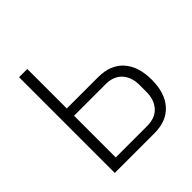

<svg xmlns="http://www.w3.org/2000/svg" viewBox="-184 -844 990 990"><g transform="rotate(-45 311.0 -349.0)"><path d="M99 0V-698H159V-410H388Q477 -410 525.5 -356Q574 -302 574 -205Q574 -108 525.5 -54Q477 0 388 0ZM159 -53H388Q447 -53 478.5 -88Q510 -123 510 -181V-229Q510 -288 478.5 -322.5Q447 -357 388 -357H159Z"/></g></svg>

Font: IBM Plex Sans Light
Style: Regular
Weight: 300
Designer: Mike Abbink, Paul van der Laan, Pieter van Rosmalen
Foundry: Bold Monday
Version: Version 3.0